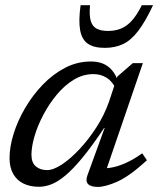

<svg xmlns="http://www.w3.org/2000/svg" viewBox="-20 -724 621 754"><path d="M323.5 -36 391 -221.5H389Q341.5 -150.5 304.2 -105.2Q267 -60 237 -35Q207 -10 181.8 -0.2Q156.5 9.5 133 9.5Q98.5 9.5 72.5 -3Q46.5 -15.5 32 -40.8Q17.5 -66 17.5 -103.5Q17.5 -147.5 33.5 -198.8Q49.5 -250 78.8 -300Q108 -350 148 -391.5Q188 -433 235.8 -457.8Q283.5 -482.5 336.5 -482.5Q379 -482.5 405 -462.2Q431 -442 444 -404L435 -375Q421 -405 398.2 -419Q375.5 -433 347 -433Q306 -433 269.5 -410.8Q233 -388.5 202.8 -352Q172.5 -315.5 150 -272.8Q127.5 -230 115.5 -188.8Q103.5 -147.5 103.5 -116Q103.5 -85.5 120.5 -70.8Q137.5 -56 165 -56Q189.5 -56 223.2 -78.2Q257 -100.5 292.5 -138.5Q328 -176.5 358.8 -224.2Q389.5 -272 407.5 -323L441 -423.5L501.5 -476H541L390.5 -37L374 -64Q395 -61.5 421 -66.5Q447 -71.5 477.2 -85.5Q507.5 -99.5 538.5 -122L557 -94.5Q489 -32.5 441.8 -11.2Q394.5 10 364 10Q336 10 325.5 -1.5Q315 -13 323.5 -36ZM404 -602.5Q432.5 -602.5 455.2 -611.8Q478 -621 498 -643.2Q518 -665.5 537 -703.5H581Q551 -639.5 523 -602.8Q495 -566 463.5 -551Q432 -536 391.5 -536Q349 -536 325.2 -552.2Q301.5 -568.5 294.8 -605.2Q288 -642 296.5 -703.5H333.5Q330 -664.5 336.2 -642.5Q342.5 -620.5 359.5 -611.5Q376.5 -602.5 404 -602.5Z"/></svg>

Font: Newsreader 11pt
Style: Italic
Weight: 400
Italic angle: -17°
Version: Version 1.003